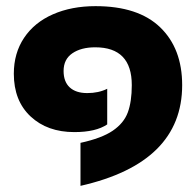

<svg xmlns="http://www.w3.org/2000/svg" viewBox="-20 -515 638 625"><path d="M242 -50Q311 -65 347 -89.5Q383 -114 396 -149Q409 -184 409 -238Q409 -361 290 -361Q244 -361 215.5 -341.5Q187 -322 187 -284Q187 -249 207 -230.5Q227 -212 264 -212Q301 -212 329 -226V-110Q292 -85 222 -85Q134 -85 79.5 -136Q25 -187 25 -275Q25 -342 58.5 -392Q92 -442 152.5 -468.5Q213 -495 291 -495Q430 -495 501.5 -426Q573 -357 573 -238Q573 15 242 90Z"/></svg>

Font: Prompt
Style: Bold
Weight: 700
Designer: Katatrad Team
Foundry: CadsonDemak
Version: Version 1.000